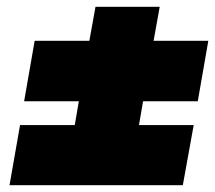

<svg xmlns="http://www.w3.org/2000/svg" viewBox="-20 -648 633 565"><path d="M261 -628 243 -528H82L51 -350H212L200 -280H39L8 -103H518L550 -280H389L401 -350H562L593 -528H432L450 -628Z"/></svg>

Font: SVN-Poppins ExtraBold
Style: Italic
Weight: 800
Italic angle: -10°
Designer: Ninad Kale (Devanagari), Jonny Pinhorn (Latin)
Foundry: Indian Type Foundry
Version: Version 3.002 2017